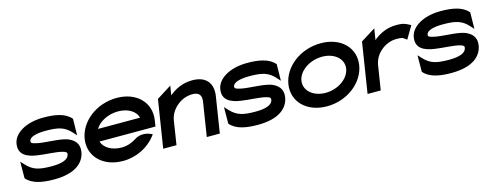

<svg xmlns="http://www.w3.org/2000/svg" viewBox="-24 -953 3684 1451"><g transform="rotate(-15 1817.5 -227.5)"><path d="M66 -323C52 -237 120 -209 195 -198C257 -188 339 -188 388 -174C411 -168 421 -162 418 -146C412 -109 364 -90 281 -90C181 -90 134 -103 85 -156L58 -185L57 -56C102 -2 183 11 272 11C440 11 511 -57 524 -138C534 -204 495 -237 449 -255C380 -279 268 -272 201 -291C178 -297 170 -302 172 -316C177 -345 226 -361 303 -361C403 -361 450 -348 499 -295L525 -266L527 -395C482 -449 401 -462 312 -462C174 -462 78 -401 66 -323Z M573 -226C552 -95 652 11 811 11C916 11 1011 -38 1068 -111L1079 -126L1064 -133C1063 -133 1000 -164 943 -126C909 -104 870 -90 827 -90C751 -90 691 -126 676 -177H1114L1121 -224C1142 -356 1045 -462 886 -462C727 -462 594 -357 573 -226ZM690 -272C720 -324 792 -361 870 -361C947 -361 1005 -325 1019 -272Z M1127 0H1231L1260 -186C1268 -234 1295 -272 1328 -298C1357 -322 1398 -341 1447 -341C1499 -341 1517 -313 1510 -267L1468 0H1570L1614 -280C1629 -374 1585 -443 1472 -443C1397 -443 1337 -413 1290 -374L1302 -447L1186 -374Z M1660 -323C1646 -237 1714 -209 1789 -198C1851 -188 1933 -188 1982 -174C2005 -168 2015 -162 2012 -146C2006 -109 1958 -90 1875 -90C1775 -90 1728 -103 1679 -156L1652 -185L1651 -56C1696 -2 1777 11 1866 11C2034 11 2105 -57 2118 -138C2128 -204 2089 -237 2043 -255C1974 -279 1862 -272 1795 -291C1772 -297 1764 -302 1766 -316C1771 -345 1820 -361 1897 -361C1997 -361 2044 -348 2093 -295L2119 -266L2121 -395C2076 -449 1995 -462 1906 -462C1768 -462 1672 -401 1660 -323Z M2167 -226C2146 -95 2247 11 2407 11C2567 11 2700 -95 2721 -226C2742 -357 2642 -462 2482 -462C2322 -462 2188 -357 2167 -226ZM2269 -226C2281 -301 2369 -361 2466 -361C2563 -361 2631 -301 2619 -226C2607 -151 2520 -90 2423 -90C2326 -90 2257 -151 2269 -226Z M2726 0H2829L2859 -190C2867 -238 2893 -276 2926 -302C2955 -326 2996 -345 3045 -345C3090 -345 3093 -340 3108 -329L3122 -319L3180 -417L3167 -424C3142 -436 3128 -447 3069 -447C2995 -447 2935 -417 2889 -378L2903 -466L2788 -394Z M3174 -323C3160 -237 3228 -209 3303 -198C3365 -188 3447 -188 3496 -174C3519 -168 3529 -162 3526 -146C3520 -109 3472 -90 3389 -90C3289 -90 3242 -103 3193 -156L3166 -185L3165 -56C3210 -2 3291 11 3380 11C3548 11 3619 -57 3632 -138C3642 -204 3603 -237 3557 -255C3488 -279 3376 -272 3309 -291C3286 -297 3278 -302 3280 -316C3285 -345 3334 -361 3411 -361C3511 -361 3558 -348 3607 -295L3633 -266L3635 -395C3590 -449 3509 -462 3420 -462C3282 -462 3186 -401 3174 -323Z"/></g></svg>

Font: Charger Sport
Style: BlkExtObl
Weight: 900
Designer: Jasper
Foundry: Cannot Into Space Fonts
Version: Version 1.1